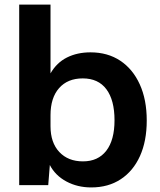

<svg xmlns="http://www.w3.org/2000/svg" viewBox="-20 -810 699 840"><path d="M64 0V-790H201V-489Q228 -536 273 -558.5Q318 -581 376 -581Q451 -581 506 -544.5Q561 -508 591.5 -441Q622 -374 622 -283Q622 -193 592.5 -127.5Q563 -62 508.5 -26Q454 10 379 10Q319 10 270.5 -16Q222 -42 198 -88L191 0ZM201 -258Q201 -186 239.5 -145Q278 -104 343 -104Q409 -104 445 -150.5Q481 -197 481 -284Q481 -372 445.5 -419.5Q410 -467 342 -467Q276 -467 238.5 -424.5Q201 -382 201 -306Z"/></svg>

Font: BDO Grotesk DemiBold
Style: Regular
Weight: 600
Designer: Deni Anggara
Foundry: Lokal Container
Version: Version 2.000